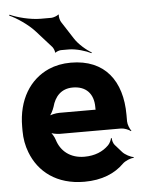

<svg xmlns="http://www.w3.org/2000/svg" viewBox="-55 -825 650 878"><g transform="rotate(-5 270.0 -385.5)"><path d="M282 -538C244 -538 210 -531 180 -518C92 -479 35 -390 35 -265V-246C35 -211 41 -178 53 -147C88 -55 170 10 297 10C378 10 438 -16 479 -57C491 -69 518 -80 530 -79L531 -83C518 -84 491 -98 480 -111L449 -146C442 -154 438 -169 439 -177L435 -178C434 -170 426 -153 418 -146C392 -120 355 -104 307 -104C242 -104 199 -140 183 -192C179 -206 167 -226 158 -233L156 -229C165 -223 189 -218 205 -218H485C499 -218 521 -209 529 -202L531 -204C524 -212 515 -234 515 -248V-278C515 -434 438 -538 282 -538ZM376 -326V-320C376 -317 376 -311 378 -310L380 -312C379 -314 373 -314 370 -314H210C193 -314 166 -308 156 -301L159 -297C169 -305 181 -328 186 -344C198 -389 227 -424 281 -424C342 -424 376 -387 376 -326ZM305 -648 254 -727C249 -734 244 -755 247 -761L244 -762C240 -757 220 -750 212 -750H162C115 -750 54 -766 22 -781L20 -777C52 -763 105 -728 136 -693L205 -616C209 -611 216 -596 214 -591L218 -590C220 -594 236 -599 242 -599H278C312 -599 357 -585 380 -573L382 -576C359 -589 323 -619 305 -648Z"/></g></svg>

Font: Asimov
Style: Edge
Weight: 500
Designer: Google
Version: Version 2.000980: 2014